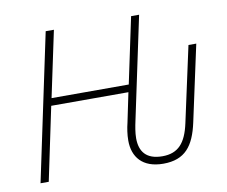

<svg xmlns="http://www.w3.org/2000/svg" viewBox="-79 -812 1088 921"><g transform="rotate(-10 465.0 -352.0)"><path d="M645 10C751 10 796 -49 820 -160L900 -530H862L782 -162C762 -70 724 -26 647 -26C568 -26 537 -68 537 -133C537 -160 543 -191 548 -214L654 -714H615L547 -393H171L239 -714H199L48 0H88L163 -357H539L509 -213C503 -189 498 -158 498 -128C498 -49 543 10 645 10Z"/></g></svg>

Font: Noto Sans ExtraLight
Style: Italic
Weight: 200
Italic angle: -12°
Designer: Monotype Design Team
Foundry: Monotype Imaging Inc.
Version: Version 2.013